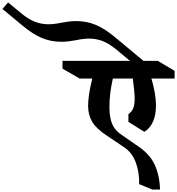

<svg xmlns="http://www.w3.org/2000/svg" viewBox="-636 -1283 1445 1567"><path d="M600 -642Q637 -513 637 -424Q637 -344 612.5 -289.5Q588 -235 542 -207L412 -288V-351Q440 -371 451.5 -400Q463 -429 463 -478Q463 -529 448 -642H285Q257 -518 257 -411Q257 -323 280 -270Q303 -217 356 -183L471 -103Q583 -32 625 58Q667 148 670 264H607L500 220Q502 123 472 42.5Q442 -38 376 -82L239 -174Q151 -231 117 -288Q83 -345 83 -419Q83 -503 117 -642H14L-126 -723V-786H425L312 -880Q252 -929 200 -948.5Q148 -968 92 -968Q45 -968 -16 -955Q-43 -950 -73 -946Q-103 -942 -133 -942Q-220 -942 -293.5 -972.5Q-367 -1003 -451 -1073L-616 -1210L-570 -1263L-461 -1173Q-403 -1125 -350 -1105Q-297 -1085 -241 -1085Q-194 -1085 -133 -1098Q-106 -1103 -76 -1107Q-46 -1111 -16 -1111Q71 -1111 144.5 -1080.5Q218 -1050 302 -980L535 -786H652L789 -705V-642Z"/></svg>

Font: Inknut Antiqua
Style: Bold
Weight: 700
Designer: Claus Eggers Sørensen
Foundry: Claus Eggers Sørensen
Version: Version 1.003; ttfautohint (v1.8.2) -l 8 -r 50 -G 200 -x 14 